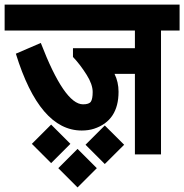

<svg xmlns="http://www.w3.org/2000/svg" viewBox="-30 -653 803 837"><path d="M426.8 -106 511.2 -22 426.8 62 342.8 -22ZM308.1 -3.9 392.1 80.1 308.1 164.1 224.1 80.1ZM192.9 -109.9 276.9 -25.9 192.9 58.1 108.9 -25.9ZM332 -198.2Q358.4 -198.2 366.2 -210Q374 -221.7 374 -252Q374 -284.7 348.1 -326.2Q319.3 -372.1 288.1 -404.8V-442.9H558.1V-520H-9.8V-632.8H752.9V-520H671.9V20H558.1V-331.1H469.2Q486.8 -295.4 486.8 -252.9Q486.8 -127 379.9 -91.8Q356 -84 326.2 -84Q142.6 -84 39.1 -418.9L147.9 -465.8Q251 -198.2 332 -198.2Z"/></svg>

Font: Miedinger*
Style: Bold
Weight: 700
Version: Version 001.000